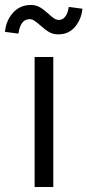

<svg xmlns="http://www.w3.org/2000/svg" viewBox="-66 -751 351 771"><path d="M73 0V-522H148V0ZM168 -613Q147 -613 131.5 -622Q116 -631 96 -649Q81 -662 72 -668Q63 -674 53 -674Q16 -674 8 -616L-46 -623Q-42 -668 -14 -699.5Q14 -731 58 -731Q77 -731 92 -723Q107 -715 127 -697Q141 -684 150.5 -677.5Q160 -671 171 -671Q186 -671 196.5 -685Q207 -699 210 -723L265 -716Q261 -674 235.5 -643.5Q210 -613 168 -613Z"/></svg>

Font: Lexend Deca Light
Style: Regular
Weight: 300
Designer: Bonnie Shaver-Troup, Thomas Jockin
Foundry: Lexend
Version: Version 1.008; ttfautohint (v1.8.4.7-5d5b)